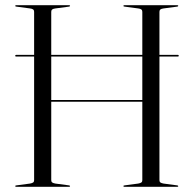

<svg xmlns="http://www.w3.org/2000/svg" viewBox="-20 -720 746 740"><path d="M38.5 -505Q38.5 -506.5 39.5 -507.5Q40.5 -508.5 42 -508.5H665.5Q667.5 -508.5 668.2 -507.5Q669 -506.5 669 -505Q669 -503.5 668.2 -502.8Q667.5 -502 665.5 -502H42Q38.5 -502 38.5 -505ZM150.5 -334.5H554.5V-328H150.5ZM177.5 -25.5Q177.5 -19.5 181.2 -16.8Q185 -14 193.5 -12.5L246 -5.5Q250 -5 250 -2.5Q250 -1.5 249.2 -0.8Q248.5 0 246.5 0H42.5Q40.5 0 39.5 -0.8Q38.5 -1.5 38.5 -2.5Q38.5 -5 43 -5.5L95.5 -12.5Q104 -14 107.8 -16.8Q111.5 -19.5 111.5 -25.5V-674.5Q111.5 -680.5 107.8 -683.5Q104 -686.5 95.5 -687.5L43 -694.5Q38.5 -695 38.5 -697.5Q38.5 -698.5 39.5 -699.2Q40.5 -700 42.5 -700H246.5Q248.5 -700 249.2 -699.2Q250 -698.5 250 -697.5Q250 -695 246 -694.5L193.5 -687.5Q185 -686.5 181.2 -683.5Q177.5 -680.5 177.5 -674.5ZM594.5 -25.5Q594.5 -19.5 598.2 -16.8Q602 -14 610.5 -12.5L663 -5.5Q667 -5 667 -2.5Q667 -1.5 666.2 -0.8Q665.5 0 663.5 0H459.5Q457.5 0 456.5 -0.8Q455.5 -1.5 455.5 -2.5Q455.5 -5 460 -5.5L512.5 -12.5Q521 -14 524.8 -16.8Q528.5 -19.5 528.5 -25.5V-674.5Q528.5 -680.5 524.8 -683.5Q521 -686.5 512.5 -687.5L460 -694.5Q455.5 -695 455.5 -697.5Q455.5 -698.5 456.5 -699.2Q457.5 -700 459.5 -700H663.5Q665.5 -700 666.2 -699.2Q667 -698.5 667 -697.5Q667 -695 663 -694.5L610.5 -687.5Q602 -686.5 598.2 -683.5Q594.5 -680.5 594.5 -674.5Z"/></svg>

Font: Fraunces 120pt Light
Style: Regular
Weight: 300
Version: Version 1.000;[b76b70a41]